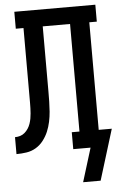

<svg xmlns="http://www.w3.org/2000/svg" viewBox="-60 -777 624 994"><g transform="rotate(-5 251.5 -280.0)"><path d="M422 175H331L385 0H295V-88H335V-647H193V-309Q193 -283 192.5 -256.5Q192 -230 190 -204Q188 -178 182.5 -152Q177 -126 167 -102Q157 -78 140.5 -56.5Q124 -35 101.5 -21.5Q79 -8 52.5 -4Q26 0 0 0V-88Q14 -88 27 -92Q40 -96 50.5 -105Q61 -114 68.5 -125.5Q76 -137 80.5 -150Q85 -163 87.5 -176.5Q90 -190 91 -203.5Q92 -217 92.5 -230.5Q93 -244 93 -258V-647H53V-735H474V-647H435V-88H503Z"/></g></svg>

Font: Iosevka Curly Slab Semibold
Style: Regular
Weight: 600
Monospace: yes
Designer: Belleve Invis
Foundry: Belleve Invis
Version: Version 22.1.2; ttfautohint (v1.8.4)